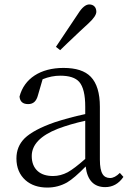

<svg xmlns="http://www.w3.org/2000/svg" viewBox="-20 -831 589 865"><path d="M193 14C226 14 255 6 282 -9C304 -22 332 -46 366 -81C373 -19 403 12 454 12C487 12 515 -3 536 -34L520 -52C505 -37 490 -29 476 -29C461 -29 449 -35 442 -47C434 -60 430 -81 430 -112V-350C430 -412 416 -457 389 -485C363 -512 322 -525 266 -525C162 -525 89 -477 68 -396C70 -373 83 -362 107 -362C130 -362 144 -375 151 -402L172 -474C199 -485 226 -490 251 -490C292 -490 320 -481 337 -462C355 -441 364 -404 364 -350V-317C312 -306 266 -293 226 -280C163 -258 118 -234 91 -208C66 -183 54 -153 54 -117C54 -76 68 -43 95 -19C120 3 153 14 193 14ZM219 -38C190 -38 167 -45 150 -60C132 -76 123 -99 123 -128C123 -179 162 -220 241 -251C278 -265 319 -277 364 -287V-115C331 -86 305 -66 285 -55C264 -44 242 -38 219 -38ZM251 -605C258 -612 268 -621 281 -634C326 -677 358 -707 379 -726C402 -747 414 -765 414 -778C414 -799 401 -811 382 -811C367 -811 350 -798 333 -771L232 -620Z"/></svg>

Font: AllPunType Light
Style: Regular
Weight: 300
Version: 1.0